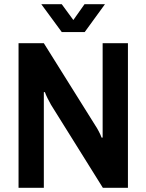

<svg xmlns="http://www.w3.org/2000/svg" viewBox="-20 -891 695 911"><path d="M176 -871H273L328 -796L381 -871H478L382 -739H273ZM68 0V-686H188L432 -296Q439 -286 448.5 -268Q458 -250 462 -238H467Q467 -254 467 -269Q467 -284 467 -296V-686H587V0H468L222 -394Q215 -406 206 -424Q197 -442 193 -454H188Q188 -440 188 -424.5Q188 -409 188 -394V0Z"/></svg>

Font: Archivo SemiCondensed SemiBold
Style: Regular
Weight: 600
Width: 4
Designer: Hector Gatti
Foundry: Omnibus-Type
Version: Version 2.001; ttfautohint (v1.8.3)